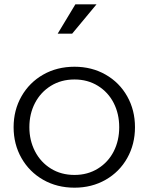

<svg xmlns="http://www.w3.org/2000/svg" viewBox="-20 -822 688 889"><path d="M329 -802H427L314 -666H247ZM325 47Q244 47 180 10.5Q116 -26 79.5 -90Q43 -154 43 -233Q43 -312 79.5 -376Q116 -440 180 -476.5Q244 -513 325 -513Q405 -513 469 -476.5Q533 -440 569 -376Q605 -312 605 -233Q605 -154 569 -90Q533 -26 469 10.5Q405 47 325 47ZM532 -233Q532 -295 506.5 -345Q481 -395 433.5 -424.5Q386 -454 325 -454Q263 -454 215.5 -424.5Q168 -395 142 -345Q116 -295 116 -233Q116 -172 142 -121.5Q168 -71 215.5 -41.5Q263 -12 325 -12Q386 -12 433.5 -41.5Q481 -71 506.5 -121Q532 -171 532 -233Z"/></svg>

Font: LINE Seed JP_TTF Regular
Style: Regular
Weight: 400
Designer: LINE & Fontrix & Fontworks
Version: Version 1.002